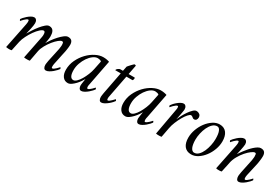

<svg xmlns="http://www.w3.org/2000/svg" viewBox="48 -1329 3084 2121"><g transform="rotate(30 1590.0 -269.0)"><path d="M523 -100Q522 -92 520.5 -83.5Q519 -75 518 -68Q517 -61 516.5 -55.5Q516 -50 516 -47Q516 -24 525 -9Q534 6 551 6Q569 6 590.5 -6Q612 -18 631 -34Q650 -50 664.5 -66Q679 -82 683 -89Q683 -94 679 -100.5Q675 -107 673 -107Q672 -106 664 -97Q656 -88 645 -77.5Q634 -67 622 -58.5Q610 -50 602 -50Q594 -50 593 -59Q592 -68 592 -75Q592 -79 593 -89Q594 -99 596 -107Q598 -115 602.5 -137.5Q607 -160 612.5 -185.5Q618 -211 622.5 -233.5Q627 -256 629 -263Q632 -275 634.5 -289Q637 -303 639 -317.5Q641 -332 642.5 -346Q644 -360 644 -373Q644 -404 630 -422Q616 -440 581 -440Q561 -440 534.5 -420Q508 -400 481.5 -371Q455 -342 432 -310Q409 -278 395 -254Q397 -260 399.5 -271.5Q402 -283 404 -296Q406 -309 407.5 -322Q409 -335 409 -344Q409 -361 406.5 -378Q404 -395 397 -409Q390 -423 376.5 -431.5Q363 -440 341 -440Q321 -440 295.5 -418Q270 -396 244.5 -364.5Q219 -333 197 -298.5Q175 -264 161 -240Q164 -254 169 -273.5Q174 -293 178.5 -314Q183 -335 186 -355Q189 -375 189 -388Q189 -411 178 -425.5Q167 -440 150 -440Q132 -440 111.5 -428Q91 -416 72.5 -400Q54 -384 40 -368Q26 -352 22 -345Q22 -340 26 -333Q30 -326 32 -326Q33 -327 41 -336.5Q49 -346 60 -356.5Q71 -367 83 -376Q95 -385 103 -385Q111 -385 112 -375.5Q113 -366 113 -359Q113 -355 111.5 -343.5Q110 -332 109 -327L43 0Q48 1 52 1.5Q56 2 60 2.5Q64 3 68.5 3.5Q73 4 78 4Q83 4 88 4Q93 4 97.5 3.5Q102 3 106 2Q110 1 114 0L140 -123Q148 -159 169.5 -201.5Q191 -244 217 -280.5Q243 -317 269.5 -341Q296 -365 313 -365Q323 -365 328 -355.5Q333 -346 333 -326Q333 -323 333 -318.5Q333 -314 332.5 -309Q332 -304 331 -298.5Q330 -293 329 -287L272 0Q277 1 281 1.5Q285 2 289.5 2.5Q294 3 298.5 3Q303 3 308 3Q313 3 317.5 3Q322 3 326.5 2.5Q331 2 335.5 1.5Q340 1 345 0L370 -134Q377 -172 400 -213Q423 -254 450.5 -288Q478 -322 504.5 -343.5Q531 -365 546 -365Q560 -365 563 -353.5Q566 -342 566 -322Q566 -318 565 -310Q564 -302 563 -293.5Q562 -285 561 -277.5Q560 -270 559 -267Z M1030 -440Q984 -440 933 -414Q882 -388 839 -343Q796 -298 768 -239Q740 -180 740 -114Q740 -60 764 -27.5Q788 5 830 5Q852 5 875.5 -11.5Q899 -28 919.5 -50Q940 -72 956 -95.5Q972 -119 979 -132Q978 -127 976 -114.5Q974 -102 972 -88Q970 -74 968.5 -62.5Q967 -51 967 -47Q967 -24 976 -9Q985 6 1002 6Q1020 6 1041.5 -6Q1063 -18 1082 -34Q1101 -50 1115.5 -66Q1130 -82 1134 -89Q1134 -94 1130 -100.5Q1126 -107 1124 -107Q1123 -106 1115 -97Q1107 -88 1096 -77.5Q1085 -67 1073 -58.5Q1061 -50 1053 -50Q1047 -50 1044.5 -56.5Q1042 -63 1042 -72Q1042 -82 1043.5 -92Q1045 -102 1047 -107L1109 -427Q1102 -430 1093.5 -432Q1085 -434 1075.5 -436Q1066 -438 1054.5 -439Q1043 -440 1030 -440ZM983 -400Q993 -400 1008 -396.5Q1023 -393 1030 -385L1008 -277Q1001 -241 985 -201.5Q969 -162 949.5 -129Q930 -96 908 -75Q886 -54 867 -54Q841 -54 828 -79.5Q815 -105 815 -153Q815 -197 830.5 -241Q846 -285 870 -320Q894 -355 924 -377.5Q954 -400 983 -400Z M1292 -418H1262Q1253 -418 1245 -414Q1237 -410 1230 -404.5Q1223 -399 1219 -393.5Q1215 -388 1215 -384Q1215 -382 1216 -381.5Q1217 -381 1218 -381H1285L1231 -100Q1228 -83 1226 -68Q1224 -53 1224 -47Q1224 -24 1232.5 -9Q1241 6 1258 6Q1276 6 1297.5 -6Q1319 -18 1338.5 -34Q1358 -50 1372.5 -66Q1387 -82 1391 -89Q1391 -94 1386.5 -100.5Q1382 -107 1380 -107Q1379 -106 1371 -97Q1363 -88 1352 -77.5Q1341 -67 1329.5 -58.5Q1318 -50 1310 -50Q1302 -50 1300.5 -59Q1299 -68 1299 -75Q1299 -79 1300.5 -89Q1302 -99 1304 -107L1357 -381H1436Q1440 -387 1442.5 -392.5Q1445 -398 1445 -406Q1445 -410 1444 -414Q1443 -418 1440 -418H1364L1387 -538Q1384 -540 1379 -542Q1374 -544 1369 -544Q1366 -544 1357 -535.5Q1348 -527 1337.5 -516Q1327 -505 1317.5 -494Q1308 -483 1304 -478Z M1763 -440Q1717 -440 1666 -414Q1615 -388 1572 -343Q1529 -298 1501 -239Q1473 -180 1473 -114Q1473 -60 1497 -27.5Q1521 5 1563 5Q1585 5 1608.5 -11.5Q1632 -28 1652.5 -50Q1673 -72 1689 -95.5Q1705 -119 1712 -132Q1711 -127 1709 -114.5Q1707 -102 1705 -88Q1703 -74 1701.5 -62.5Q1700 -51 1700 -47Q1700 -24 1709 -9Q1718 6 1735 6Q1753 6 1774.5 -6Q1796 -18 1815 -34Q1834 -50 1848.5 -66Q1863 -82 1867 -89Q1867 -94 1863 -100.5Q1859 -107 1857 -107Q1856 -106 1848 -97Q1840 -88 1829 -77.5Q1818 -67 1806 -58.5Q1794 -50 1786 -50Q1780 -50 1777.5 -56.5Q1775 -63 1775 -72Q1775 -82 1776.5 -92Q1778 -102 1780 -107L1842 -427Q1835 -430 1826.5 -432Q1818 -434 1808.5 -436Q1799 -438 1787.5 -439Q1776 -440 1763 -440ZM1716 -400Q1726 -400 1741 -396.5Q1756 -393 1763 -385L1741 -277Q1734 -241 1718 -201.5Q1702 -162 1682.5 -129Q1663 -96 1641 -75Q1619 -54 1600 -54Q1574 -54 1561 -79.5Q1548 -105 1548 -153Q1548 -197 1563.5 -241Q1579 -285 1603 -320Q1627 -355 1657 -377.5Q1687 -400 1716 -400Z M2056 -440Q2038 -440 2017.5 -428Q1997 -416 1978.5 -400Q1960 -384 1946.5 -368Q1933 -352 1929 -345Q1929 -340 1932.5 -333Q1936 -326 1938 -326Q1939 -327 1947 -336.5Q1955 -346 1966 -356.5Q1977 -367 1989 -376Q2001 -385 2009 -385Q2017 -385 2018 -375.5Q2019 -366 2019 -359Q2019 -355 2017 -343.5Q2015 -332 2014 -327L1955 0Q1960 1 1964.5 1.5Q1969 2 1973.5 2.5Q1978 3 1982.5 3Q1987 3 1992 3Q1996 3 2000.5 3Q2005 3 2009 2.5Q2013 2 2017.5 1.5Q2022 1 2026 0L2049 -123Q2056 -162 2074 -205.5Q2092 -249 2113 -285.5Q2134 -322 2155 -345.5Q2176 -369 2189 -369Q2198 -369 2203.5 -365.5Q2209 -362 2214.5 -357.5Q2220 -353 2225.5 -349.5Q2231 -346 2240 -346Q2257 -346 2266.5 -358.5Q2276 -371 2276 -391Q2276 -399 2273 -407Q2270 -415 2267 -419Q2260 -427 2247.5 -433.5Q2235 -440 2218 -440Q2200 -440 2178.5 -419.5Q2157 -399 2136.5 -370Q2116 -341 2098.5 -308Q2081 -275 2070 -249Q2073 -261 2075 -271.5Q2077 -282 2079 -291.5Q2081 -301 2083 -311.5Q2085 -322 2087 -334Q2089 -342 2090 -350.5Q2091 -359 2092.5 -366.5Q2094 -374 2094.5 -379.5Q2095 -385 2095 -388Q2095 -411 2084 -425.5Q2073 -440 2056 -440Z M2502 -408Q2516 -408 2525.5 -399Q2535 -390 2542 -372.5Q2549 -355 2552 -330.5Q2555 -306 2555 -276Q2555 -238 2546 -194.5Q2537 -151 2520.5 -113.5Q2504 -76 2479.5 -51.5Q2455 -27 2423 -27Q2410 -27 2399 -36.5Q2388 -46 2380.5 -63Q2373 -80 2369 -105Q2365 -130 2365 -160Q2365 -198 2374.5 -241.5Q2384 -285 2401.5 -322Q2419 -359 2444.5 -383.5Q2470 -408 2502 -408ZM2516 -440Q2473 -440 2431.5 -413Q2390 -386 2357.5 -343Q2325 -300 2305.5 -246.5Q2286 -193 2286 -140Q2286 -107 2293 -80.5Q2300 -54 2314.5 -34.5Q2329 -15 2351.5 -4.5Q2374 6 2404 6Q2448 6 2489 -20.5Q2530 -47 2562.5 -89.5Q2595 -132 2614.5 -185Q2634 -238 2634 -291Q2634 -324 2627 -351Q2620 -378 2605.5 -398Q2591 -418 2568.5 -429Q2546 -440 2516 -440Z M2868 -388Q2868 -411 2857 -425.5Q2846 -440 2829 -440Q2811 -440 2790.5 -428Q2770 -416 2751.5 -400Q2733 -384 2719 -368Q2705 -352 2701 -345Q2701 -340 2705 -333Q2709 -326 2711 -326Q2712 -327 2720 -336.5Q2728 -346 2739 -356.5Q2750 -367 2762 -376Q2774 -385 2782 -385Q2790 -385 2791 -375.5Q2792 -366 2792 -359Q2792 -355 2790.5 -343.5Q2789 -332 2788 -327L2722 0Q2727 1 2731 2Q2735 3 2739 3.5Q2743 4 2747.5 4Q2752 4 2757 4Q2762 4 2766.5 4Q2771 4 2775.5 3.5Q2780 3 2784.5 2Q2789 1 2793 0Q2797 -18 2800 -33Q2803 -48 2806 -61.5Q2809 -75 2812.5 -90Q2816 -105 2819 -123Q2828 -170 2853 -214Q2878 -258 2907.5 -291.5Q2937 -325 2964.5 -345Q2992 -365 3006 -365Q3020 -365 3022.5 -353.5Q3025 -342 3025 -322Q3025 -318 3024 -310Q3023 -302 3022 -293.5Q3021 -285 3020 -277.5Q3019 -270 3018 -267L2983 -100Q2982 -92 2980.5 -83.5Q2979 -75 2978 -68Q2977 -61 2976.5 -55.5Q2976 -50 2976 -47Q2976 -24 2984.5 -9Q2993 6 3010 6Q3028 6 3049.5 -6Q3071 -18 3090 -34Q3109 -50 3123.5 -66Q3138 -82 3142 -89Q3142 -94 3138.5 -100.5Q3135 -107 3133 -107Q3132 -106 3124 -97Q3116 -88 3105 -77.5Q3094 -67 3082 -58.5Q3070 -50 3062 -50Q3054 -50 3052.5 -59Q3051 -68 3051 -75Q3051 -79 3052 -89Q3053 -99 3055 -107L3090 -263Q3093 -276 3095 -290.5Q3097 -305 3099 -319.5Q3101 -334 3102 -347.5Q3103 -361 3103 -373Q3103 -404 3089 -422Q3075 -440 3040 -440Q3023 -440 3002.5 -427.5Q2982 -415 2961 -396Q2940 -377 2920 -354Q2900 -331 2884 -309.5Q2868 -288 2856.5 -271.5Q2845 -255 2842 -249Q2842 -251 2846.5 -269Q2851 -287 2855.5 -310Q2860 -333 2864 -355Q2868 -377 2868 -388Z"/></g></svg>

Font: Vermiglione
Style: Italic
Weight: 400
Italic angle: -11°
Version: Version 1.105